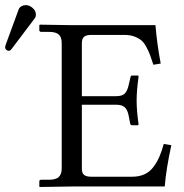

<svg xmlns="http://www.w3.org/2000/svg" viewBox="-57 -745 734 767"><path d="M45.4 -724.6Q60.5 -724.6 73.5 -713.1Q86.4 -701.7 86.4 -686.5Q86.4 -678.2 81.5 -671.4L-10.3 -549.8Q-16.1 -542 -21.5 -542Q-27.3 -542 -32 -546.1Q-36.6 -550.3 -36.6 -555.7Q-36.6 -558.1 -34.7 -564.9L17.6 -707.5Q20.5 -715.3 28.6 -720Q36.6 -724.6 45.4 -724.6ZM440.9 -605.5H306.2Q287.6 -605.5 278.8 -597.9Q270 -590.3 270 -572.8V-360.8H406.7Q431.2 -360.8 441.4 -371.3Q451.7 -381.8 457 -405.3L463.9 -435.1Q464.8 -443.4 471.2 -443.4H493.2Q496.6 -443.4 496.6 -439Q488.8 -381.8 488.8 -343.8Q488.8 -302.7 496.6 -248L494.1 -244.6H471.2Q463.9 -244.6 462.9 -252L457 -282.7Q452.6 -305.7 441.7 -316.2Q430.7 -326.7 406.7 -326.7H270V-71.8Q270 -53.2 279.1 -46.1Q288.1 -39.1 306.2 -39.1H471.7Q499 -39.1 520.3 -48.8Q541.5 -58.6 555.9 -77.9Q570.3 -97.2 579.6 -118.7Q588.9 -140.1 597.2 -169.9L627.4 -165Q606.4 -68.4 601.1 0H229.5L101.6 2L100.1 0V-20Q100.1 -26.9 107.9 -26.9H137.7Q166.5 -26.9 178 -38.1Q189.5 -49.3 189.5 -71.8V-572.8Q189.5 -596.7 177.7 -607.2Q166 -617.7 137.7 -617.7H107.9Q100.1 -617.7 100.1 -624.5V-644.5L102.1 -646.5L230 -644.5H564Q570.3 -568.4 585 -491.2L555.7 -486.3Q547.4 -512.2 542.2 -525.9Q537.1 -539.6 527.6 -557.4Q518.1 -575.2 507.3 -584Q496.6 -592.8 479.7 -599.1Q462.9 -605.5 440.9 -605.5Z"/></svg>

Font: Libertinage
Style: l
Weight: 400
Designer: OSP
Foundry: OSP
Version: Version 1.0; 2008; OFL relea